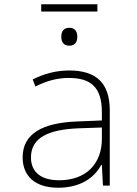

<svg xmlns="http://www.w3.org/2000/svg" viewBox="-20 -869 640 899"><path d="M173 -815H436V-849H173ZM305 -655C332 -655 342 -674 342 -697C342 -721 331 -739 305 -739C277 -739 267 -721 267 -697C267 -672 278 -655 305 -655ZM252 10C355 10 421 -35 454 -97H457L462 0H494V-352C494 -481 430 -539 304 -539C241 -539 185 -523 133 -497L146 -464C201 -492 251 -504 302 -504C405 -504 457 -461 457 -344V-305L335 -300C182 -293 86 -245 86 -132C86 -44 145 10 252 10ZM257 -25C171 -25 125 -64 125 -132C125 -226 210 -262 343 -268L457 -272V-219C457 -102 383 -25 257 -25Z"/></svg>

Font: Noto Sans Mono ExtraLight
Style: Regular
Weight: 200
Designer: Monotype Design Team
Foundry: Monotype Imaging Inc.
Version: Version 2.014